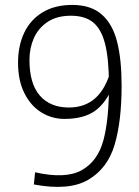

<svg xmlns="http://www.w3.org/2000/svg" viewBox="-20 -732 555 764"><path d="M119.6 -46.4Q240.7 -19 304.9 -54.7Q369.1 -90.3 391.6 -174.3Q414.1 -258.3 413.6 -397.9Q413.1 -497.6 398.4 -556.4Q383.8 -615.2 351.3 -642.3Q318.8 -669.4 262.2 -669.4Q206.5 -669.4 169.4 -644.8Q132.3 -620.1 114.7 -580.1Q97.2 -540 97.2 -493.7Q97.2 -399.4 138.4 -351.8Q179.7 -304.2 253.9 -304.2Q318.8 -304.2 360.8 -342.8Q402.8 -381.3 422.9 -459.5L429.7 -390.6Q402.8 -322.8 357.9 -290.8Q313 -258.8 236.3 -258.8Q187 -258.8 145 -284.4Q103 -310.1 77.4 -360.6Q51.8 -411.1 51.8 -482.4Q51.8 -549.8 76.4 -601.8Q101.1 -653.8 149.7 -683.1Q198.2 -712.4 267.6 -712.4Q341.8 -712.4 385 -674.3Q428.2 -636.2 446 -565.7Q463.9 -495.1 463.9 -390.1Q463.9 -249.5 436 -155.8Q408.2 -62 331.5 -16.8Q254.9 28.3 114.7 2Z"/></svg>

Font: DavidDev Light
Style: Regular
Weight: 300
Designer: David.dev
Foundry: David.dev
Version: Version 1.001;FEAKit 1.0